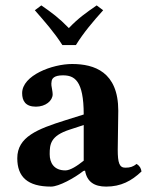

<svg xmlns="http://www.w3.org/2000/svg" viewBox="-20 -681 546 711"><path d="M295 -49C302 -8 329 10 373 10C428 10 467 -11 504 -46C502 -58 498 -66 486 -74C473 -64 463 -60 444 -60C422 -60 416 -78 416 -127L418 -271C418 -415 329 -444 247 -444C174 -444 62 -402 62 -336C62 -308 74 -286 113 -286C149 -286 175 -308 175 -332C175 -337 174 -343 173 -349C171 -359 169 -369 171 -379C172 -390 180 -402 213 -402C255 -402 290 -384 290 -257L223 -236C118 -203 44 -174 44 -95C44 -26 82 10 169 10C198 10 256 -22 289 -48ZM290 -218V-86C265 -66 240 -50 222 -50C179 -50 164 -79 164 -110C164 -147 167 -178 238 -201ZM261 -514C290 -561 326 -603 362 -643L338 -661C299 -634 269 -613 235 -577C198 -615 172 -634 133 -661L109 -643C144 -603 182 -560 211 -514Z"/></svg>

Font: Libertinus Serif
Style: Bold
Weight: 700
Designer: Philipp H. Poll, Khaled Hosny
Foundry: Caleb Maclennan
Version: Version 7.050;RELEASE